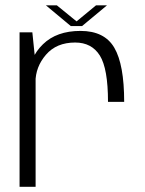

<svg xmlns="http://www.w3.org/2000/svg" viewBox="-20 -716 556 736"><path d="M394 -325.5H456Q456 -468.5 418.2 -533Q380.5 -597.5 288.5 -597.5Q197 -597.5 144.5 -546.2Q92 -495 92 -423L116 -400.5Q116 -459.5 156.2 -506.2Q196.5 -553 268 -553Q331.5 -553 362.8 -503Q394 -453 394 -325.5ZM55 0H116.5V-470.5L104 -592H55ZM251.5 -616H294.5L390 -695.5H348L273.5 -634L198 -695.5H156Z"/></svg>

Font: Anybody UltraCondensed Thin Light
Style: Regular
Weight: 300
Version: Version 1.111